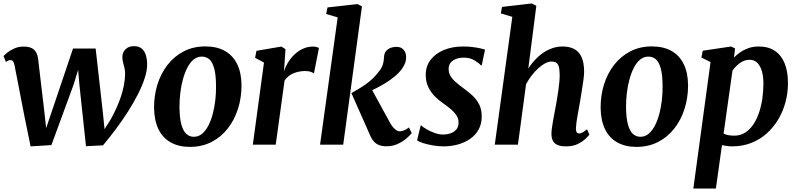

<svg xmlns="http://www.w3.org/2000/svg" viewBox="-24 -837 4613 1111"><path d="M153 10 116.5 -168.5 60 -460Q56.5 -476 51.2 -482.5Q46 -489 38 -489Q28.5 -489.5 22.8 -486Q17 -482.5 10 -478.5L-3.5 -512.5Q0.5 -518 16.8 -531.5Q33 -545 58 -556.2Q83 -567.5 112.5 -567.5Q153.5 -567.5 172.2 -550.2Q191 -533 196 -500.5L232 -195.5L243 -95.5L284.5 -218L398.5 -556H529.5L571.5 -183L581 -89.5L618.5 -149.5Q634.5 -179 649.2 -211Q664 -243 675.2 -276.5Q686.5 -310 693 -344Q699.5 -378 700 -411Q700 -428 696 -444.2Q692 -460.5 688 -476.2Q684 -492 684 -507Q684 -533.5 702.2 -551.8Q720.5 -570 751 -570Q779 -570 795.8 -556Q812.5 -542 819.8 -518.5Q827 -495 827.5 -466.5Q828 -430.5 813.5 -385.5Q799 -340.5 773.8 -291Q748.5 -241.5 715.8 -190.2Q683 -139 646 -89.5Q609 -40 572 4L473.5 9L435.5 -346.5L428 -432.5L401.5 -346L273.5 2.5Z M1164 -568.5Q1230.5 -568.5 1277 -542.5Q1323.5 -516.5 1348.2 -466.2Q1373 -416 1373.5 -343Q1373.5 -271.5 1353.2 -207.5Q1333 -143.5 1294.2 -93.8Q1255.5 -44 1200 -15.5Q1144.5 13 1075 13Q1010 13 963.5 -13.2Q917 -39.5 892.8 -89.8Q868.5 -140 867.5 -212.5Q867 -284.5 887.2 -348.8Q907.5 -413 946.2 -462.5Q985 -512 1040 -540.2Q1095 -568.5 1164 -568.5ZM1144.5 -509.5Q1116.5 -509.5 1095.2 -491.5Q1074 -473.5 1058.8 -443Q1043.5 -412.5 1033.5 -374.5Q1023.5 -336.5 1019 -296.5Q1014.5 -256.5 1014.5 -219.5Q1015 -154.5 1025.5 -116.5Q1036 -78.5 1054.5 -62Q1073 -45.5 1097.5 -45.5Q1125 -45.5 1146 -63.5Q1167 -81.5 1182.5 -112Q1198 -142.5 1207.8 -180.5Q1217.5 -218.5 1222 -258.8Q1226.5 -299 1226 -336.5Q1226 -402 1215.8 -439.8Q1205.5 -477.5 1187.5 -493.5Q1169.5 -509.5 1144.5 -509.5Z M1439 0 1503.5 -475 1452 -502.5 1460 -543 1604 -567.5 1628 -552.5 1622 -462 1618.5 -424Q1627 -450 1642.8 -475.8Q1658.5 -501.5 1680.5 -522.2Q1702.5 -543 1729.5 -555.2Q1756.5 -567.5 1788 -567.5Q1799.5 -567.5 1808.5 -564.8Q1817.5 -562 1821.5 -559L1792.5 -412Q1788.5 -416 1775.2 -421Q1762 -426 1740 -426Q1723.5 -426 1706.2 -422.5Q1689 -419 1673.2 -412.5Q1657.5 -406 1644.5 -395.2Q1631.5 -384.5 1622.5 -370.5L1571.5 0Z M1828 0 1930 -736.5 1863.5 -756 1871 -794 2045 -813.5 2070.5 -800 1962 0ZM2212 9.5Q2187.5 9.5 2169.8 2.5Q2152 -4.5 2140.2 -17.2Q2128.5 -30 2120.5 -47.5L2009.5 -298Q2037 -314.5 2063.5 -330.2Q2090 -346 2117 -368.5Q2144 -391 2171.5 -427Q2186 -445.5 2191.8 -465.2Q2197.5 -485 2198 -506Q2199 -529 2210.5 -542.2Q2222 -555.5 2238.5 -560.8Q2255 -566 2269.5 -566Q2296.5 -566 2311 -549.5Q2325.5 -533 2326 -509.5Q2326.5 -487 2318.8 -468.8Q2311 -450.5 2300 -436Q2282.5 -413 2257 -392.2Q2231.5 -371.5 2202.8 -354.2Q2174 -337 2147 -323.5Q2120 -310 2099 -300.5L2112.5 -346.5L2235.5 -122Q2248 -100.5 2262.5 -88.8Q2277 -77 2289.5 -77Q2298.5 -77 2313.2 -82.2Q2328 -87.5 2342 -99.5L2358.5 -67Q2349.5 -55 2328.8 -36.8Q2308 -18.5 2278.2 -4.5Q2248.5 9.5 2212 9.5Z M2763.5 -458.5H2759Q2749 -471 2722.5 -487.2Q2696 -503.5 2660 -503.5Q2636 -503.5 2616.2 -496.5Q2596.5 -489.5 2584.5 -475.5Q2572.5 -461.5 2572 -439.5Q2571.5 -417.5 2582 -398.8Q2592.5 -380 2612.5 -362.5Q2632.5 -345 2659 -325.5Q2685.5 -306.5 2709.5 -284.5Q2733.5 -262.5 2748.5 -233.2Q2763.5 -204 2763.5 -163Q2763.5 -120 2745.5 -87.5Q2727.5 -55 2696.5 -33.5Q2665.5 -12 2625.8 -1Q2586 10 2542 10Q2513.5 10 2481.5 4.5Q2449.5 -1 2424.2 -9Q2399 -17 2389.5 -25.5L2410.5 -112H2412Q2422.5 -102 2443.8 -89.5Q2465 -77 2490.8 -67.8Q2516.5 -58.5 2541 -58.5Q2562 -58.5 2582.2 -65.2Q2602.5 -72 2616 -87.2Q2629.5 -102.5 2629.5 -128Q2629.5 -150.5 2617.2 -169.2Q2605 -188 2584.5 -205.5Q2564 -223 2538.5 -240.5Q2516.5 -255.5 2493.8 -277.8Q2471 -300 2455.2 -331.2Q2439.5 -362.5 2439.5 -404.5Q2439.5 -453.5 2467.2 -490.2Q2495 -527 2544 -547.5Q2593 -568 2656 -568Q2682.5 -568 2708.5 -565Q2734.5 -562 2754.2 -557.5Q2774 -553 2782.5 -549.5Z M3252.5 10Q3217 10 3198.2 0Q3179.5 -10 3173 -27Q3166.5 -44 3167 -65Q3167 -78 3169.5 -95.5Q3172 -113 3175.5 -133.8Q3179 -154.5 3183.2 -176Q3187.5 -197.5 3191 -218Q3194.5 -238.5 3198.8 -262.2Q3203 -286 3206.5 -311.5Q3210 -337 3212.5 -361.5Q3215 -386 3214.5 -407.5Q3214 -437 3209 -452.8Q3204 -468.5 3193.8 -474.8Q3183.5 -481 3167.5 -481Q3150 -481 3130.2 -470.5Q3110.5 -460 3090.5 -441.8Q3070.5 -423.5 3052.2 -399.8Q3034 -376 3020 -349.5L2973 0H2839L2940.5 -739.5L2874 -759.5L2881 -797L3053 -817L3079.5 -803.5L3033 -440.5Q3050.5 -468 3072.2 -491.2Q3094 -514.5 3119.5 -531.8Q3145 -549 3173.2 -558.5Q3201.5 -568 3232 -568Q3269 -568 3297 -554.2Q3325 -540.5 3340.5 -508Q3356 -475.5 3356 -421Q3356 -404 3351.8 -373Q3347.5 -342 3342 -308Q3336.5 -274 3332 -247Q3328.5 -228.5 3325 -207.8Q3321.5 -187 3317.8 -166.8Q3314 -146.5 3311.5 -127.8Q3309 -109 3308.5 -94Q3308.5 -76.5 3314 -70.5Q3319.5 -64.5 3326.5 -64.5Q3336 -64.5 3345.8 -70Q3355.5 -75.5 3373 -89L3386.5 -57.5Q3381.5 -51 3364.5 -34.5Q3347.5 -18 3319.5 -4Q3291.5 10 3252.5 10Z M3748 -568.5Q3814.5 -568.5 3861 -542.5Q3907.5 -516.5 3932.2 -466.2Q3957 -416 3957.5 -343Q3957.5 -271.5 3937.2 -207.5Q3917 -143.5 3878.2 -93.8Q3839.5 -44 3784 -15.5Q3728.5 13 3659 13Q3594 13 3547.5 -13.2Q3501 -39.5 3476.8 -89.8Q3452.5 -140 3451.5 -212.5Q3451 -284.5 3471.2 -348.8Q3491.5 -413 3530.2 -462.5Q3569 -512 3624 -540.2Q3679 -568.5 3748 -568.5ZM3728.5 -509.5Q3700.5 -509.5 3679.2 -491.5Q3658 -473.5 3642.8 -443Q3627.5 -412.5 3617.5 -374.5Q3607.5 -336.5 3603 -296.5Q3598.5 -256.5 3598.5 -219.5Q3599 -154.5 3609.5 -116.5Q3620 -78.5 3638.5 -62Q3657 -45.5 3681.5 -45.5Q3709 -45.5 3730 -63.5Q3751 -81.5 3766.5 -112Q3782 -142.5 3791.8 -180.5Q3801.5 -218.5 3806 -258.8Q3810.5 -299 3810 -336.5Q3810 -402 3799.8 -439.8Q3789.5 -477.5 3771.5 -493.5Q3753.5 -509.5 3728.5 -509.5Z M3988 254 4087.5 -478 4034.5 -504 4042.5 -543.5 4207 -568 4229.5 -556.5 4223 -504Q4239 -520.5 4260.2 -535Q4281.5 -549.5 4308 -558.8Q4334.5 -568 4366.5 -568Q4423 -568 4460.5 -542.2Q4498 -516.5 4516.8 -469.2Q4535.5 -422 4535.5 -356Q4535.5 -299 4521 -245.2Q4506.5 -191.5 4478.8 -145.2Q4451 -99 4411.8 -64Q4372.5 -29 4322 -9.5Q4271.5 10 4212 10Q4198 10 4183 7.8Q4168 5.5 4153.5 3L4118.5 254ZM4163 -64Q4176 -57.5 4191.2 -54.8Q4206.5 -52 4224.5 -52Q4260.5 -52 4288 -69.8Q4315.5 -87.5 4335.5 -117.5Q4355.5 -147.5 4368.5 -186.5Q4381.5 -225.5 4387.5 -268.8Q4393.5 -312 4393.5 -354.5Q4393.5 -393.5 4384.8 -424.5Q4376 -455.5 4358.5 -473.2Q4341 -491 4314.5 -491Q4292.5 -491 4273.8 -481.8Q4255 -472.5 4240.2 -458.2Q4225.5 -444 4214.5 -428.5Z"/></svg>

Font: Merriweather Light 18pt
Style: Bold Italic
Weight: 700
Italic angle: -7.8°
Version: Version 2.101